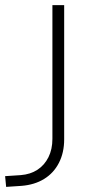

<svg xmlns="http://www.w3.org/2000/svg" viewBox="-23 -725 375 751"><path d="M1 6 -3 -36 58 -40Q96 -43 123.5 -61Q151 -79 166.5 -110Q182 -141 182 -182V-705H228V-180Q228 -128 207.5 -88Q187 -48 149.5 -25Q112 -2 61 2Z"/></svg>

Font: Nunito Sans 10pt ExtraLight
Style: Regular
Weight: 250
Designer: Vernon Adams
Foundry: Vernon Adams
Version: Version 3.101;gftools[0.9.27]